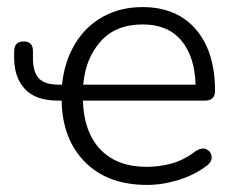

<svg xmlns="http://www.w3.org/2000/svg" viewBox="-20 -514 653 542"><path d="M395 8Q284 8 220 -56.5Q156 -121 154 -230H144Q80 -230 50 -263Q20 -296 20 -350V-369Q20 -397 47 -397Q73 -397 73 -370V-350Q73 -311 89.5 -293Q106 -275 147 -275H155Q162 -341 192 -390.5Q222 -440 271 -467Q320 -494 382 -494Q479 -494 533 -431Q587 -368 587 -258Q587 -230 559 -230H214Q217 -140 264 -91.5Q311 -43 394 -43Q430 -43 464.5 -52.5Q499 -62 532 -87Q550 -99 563 -92.5Q576 -86 577.5 -71.5Q579 -57 562 -45Q529 -20 484 -6Q439 8 395 8ZM383 -445Q306 -445 263.5 -396.5Q221 -348 215 -275H532Q530 -354 492 -399.5Q454 -445 383 -445Z"/></svg>

Font: Nunito Light
Style: Regular
Weight: 300
Designer: Vernon Adams
Foundry: Vernon Adams
Version: Version 3.601; ttfautohint (v1.8.2.53-6de2)